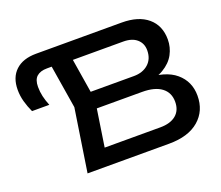

<svg xmlns="http://www.w3.org/2000/svg" viewBox="-123 -928 1272 1107"><g transform="rotate(-20 513.0 -375.0)"><path d="M936 -568Q936 -520 913.5 -478Q891 -436 842.5 -407Q794 -378 718 -372L731 -401Q859 -400 922.5 -346Q986 -292 986 -205Q986 -112 921 -56Q856 0 737 0H237L296 -385L243 -711L296 -649H224Q183 -649 161 -629.5Q139 -610 139 -566Q139 -536 145.5 -507.5Q152 -479 165 -447H59Q43 -481 33 -517Q23 -553 23 -590Q23 -666 68 -708Q113 -750 194 -750H719Q822 -750 879 -701.5Q936 -653 936 -568ZM319 -106H722Q784 -106 818.5 -134.5Q853 -163 853 -216Q853 -272 812 -303Q771 -334 693 -334H368V-436H680Q735 -436 769 -466.5Q803 -497 803 -550Q803 -592 773.5 -618Q744 -644 690 -644H319L370 -713L423 -385L370 -37Z"/></g></svg>

Font: Unbounded Variable
Style: Regular
Weight: 400
Designer: Luke Prowse, Jean-Baptiste Morizot, Fátima Lázaro, Florian Runge
Foundry: NaN
Version: Version 1.600;FEAKit 1.0